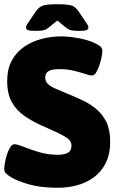

<svg xmlns="http://www.w3.org/2000/svg" viewBox="-21 -880 541 908"><path d="M254 8Q171 8 114.5 -8.5Q58 -25 31 -42Q17 -51 8 -59.5Q-1 -68 -1 -80Q-1 -92 2.5 -111.5Q6 -131 12.5 -151Q19 -171 28 -184.5Q37 -198 47 -198Q60 -198 91 -185.5Q122 -173 164 -160.5Q206 -148 251 -148Q283 -148 300 -157.5Q317 -167 317 -193Q317 -208 305 -220Q293 -232 261 -247.5Q229 -263 168 -290Q129 -308 93.5 -332.5Q58 -357 35.5 -396Q13 -435 13 -497Q13 -554 35 -594Q57 -634 93.5 -659Q130 -684 175.5 -696Q221 -708 268 -708Q301 -708 342 -701Q383 -694 414 -682Q436 -673 449.5 -663.5Q463 -654 463 -641Q463 -631 459.5 -611.5Q456 -592 449 -571.5Q442 -551 433.5 -537Q425 -523 414 -523Q404 -523 381.5 -530.5Q359 -538 328 -545.5Q297 -553 260 -553Q222 -553 207.5 -543Q193 -533 193 -513Q193 -493 208 -480.5Q223 -468 247 -458.5Q271 -449 298 -437Q332 -423 367.5 -406.5Q403 -390 433 -365.5Q463 -341 481.5 -304Q500 -267 500 -211Q500 -150 478.5 -108Q457 -66 421.5 -40.5Q386 -15 342.5 -3.5Q299 8 254 8ZM148 -734Q121 -734 111.5 -737.5Q102 -741 102 -750Q102 -759 112 -772L147 -824Q164 -849 185 -854.5Q206 -860 250 -860Q295 -860 315.5 -854.5Q336 -849 352 -824L387 -772Q397 -759 397 -750Q397 -741 387.5 -737.5Q378 -734 352 -734Q330 -734 317 -736.5Q304 -739 289 -751L250 -783L211 -751Q196 -739 183.5 -736.5Q171 -734 148 -734Z"/></svg>

Font: Asap Black
Style: Regular
Weight: 900
Designer: Pablo Cosgaya
Foundry: Omnibus-Type
Version: Version 3.001; ttfautohint (v1.8.4.7-5d5b)